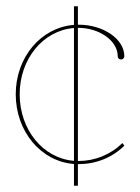

<svg xmlns="http://www.w3.org/2000/svg" viewBox="-20 -560 445 610"><path d="M227.5 30V-38.5H229C284 -38.5 335.5 -58.5 375 -97L369 -105.5C331 -68.5 281.5 -48.5 229 -48.5H227.5V-471.5H229C295 -471.5 354 -431 354 -381.5C354 -375.5 358.5 -371 364.5 -371C370.5 -371 375 -375.5 375 -381.5C375 -436.5 307.5 -481.5 230.5 -481.5H227.5V-540H215V-481C109 -472.5 30 -377 30 -260.5C30 -143 109.5 -47 215 -39V30ZM215 -49C116 -57 42.5 -148.5 42.5 -260.5C42.5 -372 116 -463 215 -471Z"/></svg>

Font: ZnikomitSC
Style: Regular
Weight: 100
Designer: gluk
Foundry: gluk
Version: Version 0.55